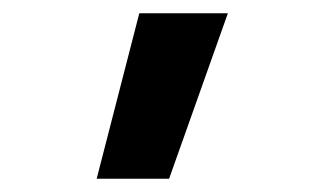

<svg xmlns="http://www.w3.org/2000/svg" viewBox="-20 -645 478 290"><path d="M126 -375 190.4 -625H324.2L235.4 -375Z"/></svg>

Font: Sudo
Style: Bold
Weight: 700
Monospace: yes
Designer: Jens Kutilek
Foundry: Jens Kutilek
Version: Version 0.040